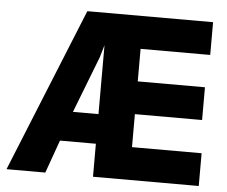

<svg xmlns="http://www.w3.org/2000/svg" viewBox="-50 -737 937 794"><g transform="rotate(5 419.0 -340.0)"><path d="M5 0 281 -680H803V-544H514V-409H793V-273H514V-136H803V0H364V-137H215L166 0ZM258 -260H364V-546L349 -495Z"/></g></svg>

Font: Teachers
Style: Regular
Weight: 400
Designer: Alfredo Marco Pradil, Chank Diesel
Version: Version 1.001